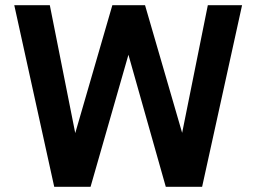

<svg xmlns="http://www.w3.org/2000/svg" viewBox="-20 -720 988 740"><path d="M189 0 35 -700H172L270 -207L413 -700H539L682 -208L781 -700H913L759 0H619L475 -509L329 0Z"/></svg>

Font: Red Hat Text SemiBold
Style: Regular
Weight: 600
Designer: Pentagram, MCKL
Foundry: MCKL
Version: Version 1.030